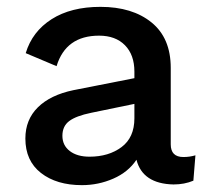

<svg xmlns="http://www.w3.org/2000/svg" viewBox="-20 -530 610 560"><path d="M515 -72Q533 -72 550 -77L544 -3Q518 8 486 8Q396 6 378 -64Q354 -28 310.5 -9Q267 10 219 10Q145 10 99.5 -25.5Q54 -61 54 -126Q54 -181 90.5 -217Q127 -253 194 -267L372 -302V-321Q372 -370 344.5 -398Q317 -426 269 -426Q172 -426 145 -337L55 -375Q74 -438 130.5 -474Q187 -510 273 -510Q366 -510 422 -464.5Q478 -419 478 -332V-109Q478 -72 515 -72ZM241 -73Q297 -73 334.5 -101Q372 -129 372 -185V-227L246 -201Q202 -192 182 -177Q162 -162 162 -134Q162 -106 183.5 -89.5Q205 -73 241 -73Z"/></svg>

Font: Elaine Sans Medium
Style: Regular
Weight: 500
Designer: Wei Huang
Foundry: Wei Huang
Version: Version 2.001;PS 002.001;hotconv 1.0.88;makeotf.lib2.5.64775